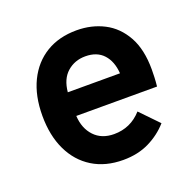

<svg xmlns="http://www.w3.org/2000/svg" viewBox="-100 -628 758 745"><g transform="rotate(-20 278.5 -255.5)"><path d="M288.5 12Q215 12 161.8 -21Q108.5 -54 79.8 -114.2Q51 -174.5 51 -256Q51 -338.5 80.2 -398.5Q109.5 -458.5 162.8 -490.8Q216 -523 288.5 -523Q350.5 -523 401 -497Q451.5 -471 481.5 -417.2Q511.5 -363.5 511.5 -280.5Q511.5 -267.5 510.8 -248.8Q510 -230 508 -211H174.5Q177.5 -158.5 207.8 -126.5Q238 -94.5 289 -94.5Q357.5 -94.5 403.5 -146L475.5 -71.5Q442.5 -34 395.8 -11Q349 12 288.5 12ZM175 -308.5H390.5Q387 -358.5 360.5 -387.5Q334 -416.5 286 -416.5Q242 -416.5 211 -389.2Q180 -362 175 -308.5Z"/></g></svg>

Font: Overpass
Style: Bold
Weight: 700
Designer: Delve Withrington, Dave Bailey, Thomas Jockin
Foundry: Delve Fonts LLC
Version: Version 4.000; ttfautohint (v1.8.3)